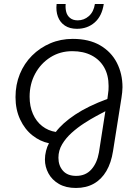

<svg xmlns="http://www.w3.org/2000/svg" viewBox="-20 -716 696 953"><path d="M357 217Q307 217 272.5 197Q238 177 220.5 144.5Q203 112 203 76Q203 55 208.5 33Q214 11 223 -5Q179 -14 141 -44Q103 -74 80 -123Q57 -172 57 -234Q57 -296 78.5 -348.5Q100 -401 139 -440Q178 -479 229.5 -501Q281 -523 341 -523Q422 -523 477 -491Q532 -459 560 -404.5Q588 -350 588 -283Q588 -271 586.5 -258Q585 -245 583 -231L541 34Q532 92 508 133Q484 174 446 195.5Q408 217 357 217ZM358 157Q405 157 433.5 125Q462 93 471 41L503 -164Q486 -155 458 -140Q430 -125 397.5 -104Q365 -83 336 -57Q307 -31 288.5 0Q270 31 270 67Q270 106 292.5 131.5Q315 157 358 157ZM257 -61Q290 -105 353 -147Q416 -189 513 -225L516 -248Q518 -259 518.5 -269Q519 -279 519 -289Q519 -343 497 -381.5Q475 -420 434.5 -441Q394 -462 339 -462Q278 -462 230 -431.5Q182 -401 154.5 -350Q127 -299 127 -236Q127 -188 143.5 -150.5Q160 -113 189.5 -90Q219 -67 257 -61ZM362 -573Q326 -573 302 -589Q278 -605 267.5 -633Q257 -661 261 -696H306Q304 -676 308.5 -657.5Q313 -639 327.5 -627Q342 -615 366 -615Q397 -615 421 -636Q445 -657 451 -696H495Q486 -636 450 -604.5Q414 -573 362 -573Z"/></svg>

Font: MuseoModerno Light
Style: Italic
Weight: 300
Italic angle: -9°
Designer: Pablo Cosgaya, Héctor Gatti, Marcela Romero, and the Authors of The MuseoModerno Project.
Foundry: Omnibus-Type Team
Version: Version 1.003